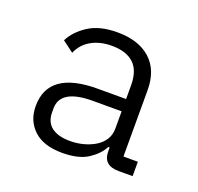

<svg xmlns="http://www.w3.org/2000/svg" viewBox="-75 -784 530 514"><g transform="rotate(20 190.5 -527.0)"><path d="M308 -356Q264 -356 264 -396V-407H260Q249 -385 222.5 -367.5Q196 -350 149 -350Q96 -350 68 -376Q40 -402 40 -444Q40 -544 180 -544H261V-583Q261 -625 239.5 -645Q218 -665 177 -665Q143 -665 118.5 -651Q94 -637 83 -611L51 -635Q65 -663 96.5 -683.5Q128 -704 179 -704Q239 -704 273 -673.5Q307 -643 307 -586V-397H348V-356ZM158 -387Q178 -387 196.5 -392Q215 -397 229.5 -406Q244 -415 252.5 -428.5Q261 -442 261 -460V-509H179Q87 -509 87 -454V-443Q87 -415 105.5 -401Q124 -387 158 -387Z"/></g></svg>

Font: IBM Plex Thai Light
Style: Regular
Weight: 300
Designer: Mike Abbink, Paul van der Laan, Pieter van Rosmalen, Ben Mitchell, Mark Frömberg
Foundry: Bold Monday
Version: Version 1.0